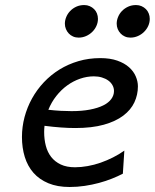

<svg xmlns="http://www.w3.org/2000/svg" viewBox="-20 -728 613 760"><path d="M351.6 -425.8Q324.2 -425.8 297.1 -416.5Q270 -407.2 246.1 -389.9Q222.2 -372.6 202.9 -348.1Q183.6 -323.7 171.4 -293.5Q197.8 -290.5 220.5 -289.3Q243.2 -288.1 263.2 -288.1Q304.7 -288.1 336.2 -294.2Q367.7 -300.3 388.7 -310.8Q409.7 -321.3 420.4 -335.9Q431.2 -350.6 431.2 -367.7Q431.2 -380.4 425 -391.1Q418.9 -401.9 408.4 -409.4Q397.9 -417 383.3 -421.4Q368.7 -425.8 351.6 -425.8ZM466.3 -40.5Q446.8 -30.3 422.9 -20.8Q398.9 -11.2 371.8 -3.9Q344.7 3.4 315.2 7.8Q285.6 12.2 255.4 12.2Q207 12.2 171.4 -2.7Q135.7 -17.6 112.5 -43.9Q89.4 -70.3 78.1 -106.7Q66.9 -143.1 66.9 -185.5Q66.9 -225.6 77.1 -264.4Q87.4 -303.2 106.7 -338.1Q126 -373 153.6 -402.3Q181.2 -431.6 215.6 -452.9Q250 -474.1 290.8 -486.1Q331.5 -498 377 -498Q416 -498 444.3 -488Q472.7 -478 490.7 -461.9Q508.8 -445.8 517.3 -425.8Q525.9 -405.8 525.9 -386.2Q525.9 -353 512 -323Q498 -293 468 -270.3Q438 -247.6 391.1 -234.4Q344.2 -221.2 277.8 -221.2Q225.1 -221.2 156.2 -230Q154.8 -217.3 154.8 -205.1Q154.8 -176.3 161.4 -150.9Q168 -125.5 182.6 -106.7Q197.3 -87.9 220.5 -76.9Q243.7 -65.9 276.9 -65.9Q301.3 -65.9 327.1 -70.6Q353 -75.2 378.2 -84Q403.3 -92.8 427.5 -105Q451.7 -117.2 472.2 -131.8ZM367.7 -653.3Q367.7 -638.7 361.6 -625.2Q355.5 -611.8 345 -601.6Q334.5 -591.3 320.6 -585.2Q306.6 -579.1 291 -579.1Q279.3 -579.1 269.3 -583.5Q259.3 -587.9 252.2 -595.5Q245.1 -603 241 -613Q236.8 -623 236.8 -634.3Q236.8 -647.5 242.2 -660.6Q247.6 -673.8 257.6 -684.3Q267.6 -694.8 281.7 -701.4Q295.9 -708 313.5 -708Q325.2 -708 335.2 -703.6Q345.2 -699.2 352.5 -691.9Q359.9 -684.6 363.8 -674.6Q367.7 -664.6 367.7 -653.3ZM572.8 -653.3Q572.8 -638.7 566.7 -625.2Q560.5 -611.8 550 -601.6Q539.6 -591.3 525.6 -585.2Q511.7 -579.1 496.1 -579.1Q484.4 -579.1 474.4 -583.5Q464.4 -587.9 457.3 -595.5Q450.2 -603 446 -613Q441.9 -623 441.9 -634.3Q441.9 -647.5 447.3 -660.6Q452.6 -673.8 462.6 -684.3Q472.7 -694.8 486.8 -701.4Q501 -708 518.6 -708Q530.3 -708 540.3 -703.6Q550.3 -699.2 557.6 -691.9Q564.9 -684.6 568.8 -674.6Q572.8 -664.6 572.8 -653.3Z"/></svg>

Font: Andika New Basic
Style: Italic
Weight: 400
Italic angle: -14°
Designer: Victor Gaultney, Annie Olsen, Julie Remington, Don Collingsworth, Eric Hays
Foundry: SIL International
Version: Version 5.500